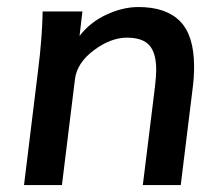

<svg xmlns="http://www.w3.org/2000/svg" viewBox="-20 -534 643 554"><path d="M49.3 0 89.8 -330.6Q95.7 -376 98.9 -418.5Q102.1 -460.9 102.5 -481L103 -501H217.8L209.5 -430.2Q240.2 -470.2 287.4 -491.9Q334.5 -513.7 379.4 -513.7Q459.5 -513.7 499.8 -472.4Q540 -431.2 540 -342.3Q540 -310.5 536.1 -280.8L501.5 0H392.1L427.2 -284.2Q430.7 -314.9 430.7 -332.5Q430.7 -380.9 411.1 -403.1Q391.6 -425.3 346.2 -425.3Q299.3 -425.3 250.7 -388.9Q202.1 -352.5 196.3 -305.7L158.7 0Z"/></svg>

Font: Muli
Style: Semi-BoldItalic
Weight: 600
Italic angle: -7°
Designer: Vernon Adams
Foundry: newtypography
Version: Version 2.0; ttfautohint (v1.00rc1.2-2d82) -l 8 -r 50 -G 200